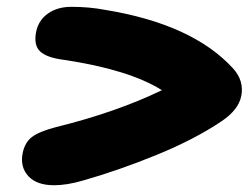

<svg xmlns="http://www.w3.org/2000/svg" viewBox="-20 -633 740 568"><path d="M140.1 -85Q88.4 -85 63.7 -112.1Q39.1 -139.2 46.9 -179.2Q53.2 -211.4 74.2 -227.5Q95.2 -243.7 145 -256.8Q323.7 -300.8 459 -366.2Q361.8 -427.2 168 -456.1Q118.7 -462.4 98.9 -480.7Q79.1 -499 86.9 -539.1Q94.2 -573.7 122.3 -593.3Q150.4 -612.8 190.9 -612.8Q243.7 -612.8 290 -604Q548.8 -562 668.9 -431.2Q702.6 -394.5 693.8 -349.1Q685.5 -307.6 634.8 -273.9Q555.7 -220.7 443.4 -174.8Q331.1 -128.9 226.1 -99.1Q178.2 -85 140.1 -85Z"/></svg>

Font: Shantell Sans Irregular
Style: Italic
Weight: 800
Italic angle: -11.31°
Designer: Stephen Nixon, Anya Danilova, Shantell Martin
Foundry: Arrow Type
Version: Version 1.006;[9816181b4]